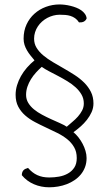

<svg xmlns="http://www.w3.org/2000/svg" viewBox="-20 -620 487 846"><path d="M103.5 119.9Q96.3 121.9 91.1 124.5Q85.8 127.2 82.6 131.2Q79.4 135.1 77.8 140.3Q76.2 145.4 76.2 152Q87 165.2 100.6 175.2Q114.1 185.2 129.6 191.8Q145.1 198.5 162.2 201.9Q179.3 205.3 196.7 205.3Q216.2 205.3 236 201.9Q255.9 198.5 274.2 191.5Q292.5 184.5 308.3 173.8Q324.2 163.1 335.9 148.9Q347.7 134.7 354.6 116.6Q361.5 98.5 361.5 76.5Q361.5 61 356.7 44.7Q351.9 28.4 343.9 13.4Q336 -1.6 325.7 -14.7Q315.3 -27.9 303.7 -37.5Q318.8 -48.3 334.6 -62.1Q350.3 -75.9 363 -92Q375.7 -108.2 383.8 -126.3Q391.8 -144.3 391.8 -164.3Q391.8 -192.7 380.6 -215.1Q369.4 -237.5 350.9 -255.9Q332.5 -274.2 309 -289.4Q285.6 -304.5 261 -318.5Q236.5 -332.6 213 -346.4Q189.6 -360.2 171.1 -375.6Q152.6 -391 141.4 -409Q130.2 -427 130.2 -449.5Q130.2 -464.6 134.6 -478.3Q139 -492 146.8 -503.7Q154.5 -515.4 165.3 -525Q176 -534.5 188.4 -541.1Q200.9 -547.7 214.7 -551.4Q228.5 -555.1 242.6 -555.1Q255.3 -555.1 267.3 -554.2Q279.2 -553.3 290.3 -549.9Q301.5 -546.4 311 -539.7Q320.6 -533 328.1 -521.4Q333.1 -521.1 338.2 -521.6Q343.3 -522.2 347.8 -524.1Q352.3 -526.1 356 -529.8Q359.7 -533.4 361.8 -539.1Q360.5 -550 354.1 -558.9Q347.7 -567.8 337.9 -574.7Q328.1 -581.5 315.9 -586.3Q303.7 -591.1 290.8 -594.2Q277.9 -597.4 265.4 -598.9Q252.8 -600.4 242.6 -600.4Q211 -600.4 182.3 -589.8Q153.6 -579.2 131.7 -559.5Q109.8 -539.9 96.9 -512.1Q84 -484.3 84 -449.5Q84 -434.8 88.1 -422.1Q92.3 -409.3 99.1 -397.7Q105.8 -386.2 114.5 -375.4Q123.2 -364.6 132 -354.1Q114 -339.4 98.7 -321.9Q83.4 -304.3 72.4 -284.8Q61.4 -265.3 55.1 -244.4Q48.8 -223.5 48.8 -202.2Q48.8 -172.1 60.4 -150.1Q72 -128.1 90.9 -111.5Q109.9 -94.8 134.1 -82.1Q158.3 -69.3 183.5 -57.7Q208.7 -46 232.9 -34Q257.1 -21.9 276.1 -6.7Q295 8.5 306.6 28.7Q318.2 48.8 318.2 76.5Q318.2 101.9 307.4 118.3Q296.6 134.7 279.2 144.5Q261.8 154.4 240.3 158.2Q218.9 162 197.3 162Q182.1 162 169 159.5Q155.9 156.9 144.5 151.7Q133.1 146.5 123.1 138.7Q113.1 130.8 103.5 119.9ZM94.9 -202.2Q94.9 -220.6 100.8 -238Q106.8 -255.5 116.5 -271.2Q126.3 -286.9 138.8 -300.6Q151.2 -314.3 164 -325.4Q177.7 -315.6 196.7 -305.7Q215.8 -295.9 236.4 -285Q256.9 -274.2 277 -262Q297.1 -249.8 313.2 -235.2Q329.3 -220.6 339.3 -203.1Q349.3 -185.6 349.3 -164.3Q349.3 -147.6 341.9 -133.3Q334.4 -118.9 323.2 -106.3Q311.9 -93.6 298.7 -82.8Q285.6 -71.9 274.2 -61.6Q261.5 -69.8 243.2 -77.9Q225 -85.9 204.9 -95Q184.9 -104.1 165.3 -114.6Q145.6 -125.1 130 -137.8Q114.3 -150.6 104.6 -166.5Q94.9 -182.5 94.9 -202.2Z"/></svg>

Font: SaysetthaMai Thin
Style: Regular
Weight: 100
Designer: John M. Durdin
Foundry: Lao Script for Windows
Version: Version 1.101